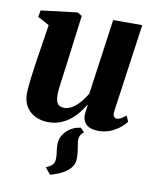

<svg xmlns="http://www.w3.org/2000/svg" viewBox="-90 -618 769 952"><g transform="rotate(10 295.0 -142.0)"><path d="M338.5 10.5 357.5 30Q343 40 338.2 54.8Q333.5 69.5 336.5 87Q339 106.5 342 122.2Q345 138 345 165Q345 191.5 328.2 211.5Q311.5 231.5 284.8 245Q258 258.5 227.5 266L201 233Q219 226.5 231.2 215.2Q243.5 204 243.5 181.5Q243.5 162.5 240.8 148.2Q238 134 238 111Q238 89 247 71.2Q256 53.5 270.8 40.2Q285.5 27 303.5 19.2Q321.5 11.5 338.5 10.5ZM172.5 11Q140 11 111.2 -1.8Q82.5 -14.5 64.2 -40.8Q46 -67 45 -108.5Q45 -125 47 -146Q49 -167 51.8 -190.2Q54.5 -213.5 58 -237Q61.5 -260.5 64.5 -281.5L92.5 -463L34.5 -494.5L40.5 -528L223 -550L246 -536.5L214 -287Q211 -266 208 -243.2Q205 -220.5 202.2 -199.2Q199.5 -178 197.5 -161Q195.5 -144 195.5 -133.5Q195.5 -112 200 -98.5Q204.5 -85 214.2 -78.8Q224 -72.5 239.5 -72.5Q261 -72.5 281.5 -86Q302 -99.5 319.5 -120.2Q337 -141 350 -163.5L403 -543.5H549.5L487 -99.5Q484.5 -81.5 490.2 -73.2Q496 -65 505.5 -65Q514.5 -65 524.8 -70.2Q535 -75.5 551 -89L564 -59.5Q555.5 -47.5 536.2 -31Q517 -14.5 489 -2Q461 10.5 426.5 10.5Q387.5 10.5 368.2 -5Q349 -20.5 346.5 -46.5Q346 -50.5 346.2 -57.2Q346.5 -64 347.5 -72.5Q348.5 -81 349.8 -90.2Q351 -99.5 352 -107L350.5 -108Q337.5 -86 320.5 -65Q303.5 -44 281.8 -26.8Q260 -9.5 232.8 0.8Q205.5 11 172.5 11Z"/></g></svg>

Font: Merriweather 60pt ExtraBold
Style: Italic
Weight: 800
Italic angle: -7.8°
Version: Version 2.101